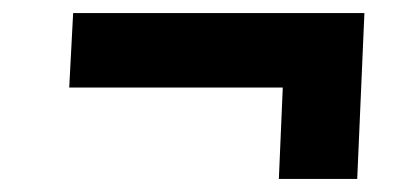

<svg xmlns="http://www.w3.org/2000/svg" viewBox="-20 -411 641 294"><path d="M407 -137 413 -277H86L92 -391H538L527 -137Z"/></svg>

Font: Literata 7pt
Style: Bold Italic
Weight: 700
Italic angle: -2°
Designer: Latin by Veronika Burian and Jose Scaglione. Greek by Irene Vlachou. Cyrillic by Vera Evstafieva
Foundry: TypeTogether
Version: Version 3.002